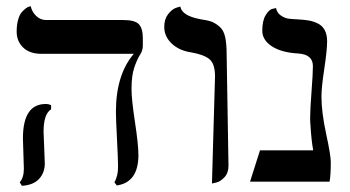

<svg xmlns="http://www.w3.org/2000/svg" viewBox="-20 -580 1119 613"><path d="M119.1 -159.2Q119.1 -150.4 121.1 -109.1Q123 -67.9 123 -58.1Q123 -28.3 104.5 -8.5Q85.9 11.2 49.8 13.2L43 2Q56.2 -13.2 56.2 -41Q56.2 -49.8 54.7 -88.9Q53.2 -127.9 53.2 -138.2Q53.2 -248 126 -248Q135.7 -248 143.1 -244.1V-231Q119.1 -216.3 119.1 -159.2ZM399.9 -295.9Q399.9 -262.7 410.9 -190.4Q421.9 -118.2 421.9 -85Q421.9 2 353 12.2L345.2 2Q357.4 -19 356.9 -48.8Q356.9 -69.8 353.5 -136Q350.1 -202.1 350.1 -223.1Q350.1 -341.3 407.2 -408.2H111.8Q74.7 -408.2 54 -428.2Q33.2 -448.2 33.2 -479Q33.2 -500 37.6 -516.1Q42 -532.2 48.6 -540Q55.2 -547.9 62 -553Q68.8 -558.1 73.7 -559.1L78.1 -560.1Q82 -542 95.5 -529.1Q108.9 -516.1 127 -516.1H373Q411.1 -516.1 423.6 -502.4Q436 -488.8 436 -458V-434.1Q436 -418.9 427 -405Q418 -391.1 408.9 -365Q399.9 -338.9 399.9 -295.9Z M656.7 5.9 666.5 -335.9Q666.5 -376 648.9 -390.9Q631.3 -405.8 588.4 -413.1Q551.3 -418.9 527.8 -441.4Q504.4 -463.9 504.4 -494.1Q504.4 -519 516.8 -534.9Q529.3 -550.8 542.5 -555.2L555.7 -559.1Q560.5 -530.3 617.7 -519Q643.6 -515.1 655 -511Q666.5 -506.8 679.9 -495.8Q693.4 -484.9 698.5 -463.4Q703.6 -441.9 703.6 -405.8L709.5 -50.8Q709.5 -27.8 696.5 -13.9Q683.6 0 669.9 2.9Z M1006.3 -272Q1006.3 -222.2 1021.2 -153.1Q1036.1 -84 1036.1 -63Q1036.1 -19 1032.2 0H778.3L810.1 -100.1H980Q974.1 -130.9 971.2 -181.2Q970.2 -188 970.2 -204.1Q970.2 -230 974.6 -287.6Q979 -345.2 979 -369.1Q979 -406.2 932.1 -409.2Q878.9 -412.1 848.1 -432.1Q817.4 -452.1 817.4 -481.9Q817.4 -514.2 828.4 -532Q839.4 -549.8 850.1 -551.8L861.3 -554.2Q864.3 -539.1 876.7 -530.5Q889.2 -522 900.6 -520.5Q912.1 -519 931.2 -518.1Q951.2 -517.1 965.6 -514.6Q980 -512.2 994.6 -505.1Q1009.3 -498 1016.8 -483.6Q1024.4 -469.2 1024.4 -448.2Q1024.4 -420.4 1015.4 -360.6Q1006.3 -300.8 1006.3 -272Z"/></svg>

Font: Linux Libertine Capitals
Style: Small Caps
Weight: 400
Designer: Philipp H. Poll
Foundry: Philipp H. Poll
Version: Version 5.1.3